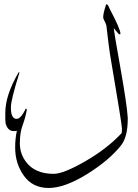

<svg xmlns="http://www.w3.org/2000/svg" viewBox="-20 -766 660 921"><path d="M32.2 -251Q32.2 -195.8 59.6 -195.8Q80.1 -195.8 103.5 -244.6H105.5L108.9 -240.2Q101.6 -200.2 88.4 -165Q75.2 -129.9 75.2 -79.1Q75.2 -28.3 105 10.7Q147.9 67.9 237.3 67.9Q284.2 67.9 388.7 7.8Q493.2 -52.2 563.5 -127.4Q564.9 -128.9 564.9 -149.4Q564.9 -169.9 506.8 -511.2Q500.5 -554.7 490.2 -644Q488.8 -650.4 477.1 -674.3Q475.1 -677.7 475.1 -684.6Q475.1 -702.1 488.3 -742.2Q489.3 -745.6 491.7 -745.6Q497.6 -745.6 505.4 -725.1Q557.6 -626.5 557.6 -605Q557.6 -601.1 555.2 -601.1Q552.7 -601.1 548.3 -604Q541 -612.8 525.4 -631.3Q525.4 -622.1 557.1 -443.4Q588.9 -264.6 592.8 -201.2V-195.8Q592.8 -109.4 560.5 -68.4Q502.9 3.9 396.5 69.8Q290 135.7 213.4 135.7Q136.7 135.7 94.7 77.1Q52.7 18.6 52.7 -58.6Q52.7 -101.6 61 -138.7Q57.1 -137.2 53.2 -137.2H44.9Q18.1 -137.2 7.3 -172.4Q5.4 -187 5.4 -195.8V-224.6Q5.4 -309.6 69.3 -418.9H73.7Q32.2 -287.1 32.2 -251Z"/></svg>

Font: DimaThulth2
Style: Regular
Weight: 400
Designer: R.Balvardi
Foundry: R.Balvardi (R.Balvardi@gmail.com)
Version: Version 1.00;November 13, 2018;FontCreator 11.5.0.2427 64-bi